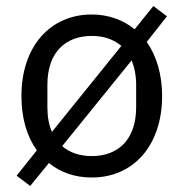

<svg xmlns="http://www.w3.org/2000/svg" viewBox="-20 -576 608 636"><path d="M80 40 142 -36C180 -5 228 12 284 12C422 12 517 -94 517 -258C517 -330 498 -392 466 -437L533 -522L488 -556L426 -479C388 -510 339 -528 284 -528C146 -528 51 -422 51 -258C51 -185 69 -124 102 -78L35 6ZM284 -59C245 -59 211 -70 186 -92L416 -376C425 -354 431 -327 431 -295V-221C431 -112 370 -59 284 -59ZM137 -221V-295C137 -404 198 -457 284 -457C323 -457 356 -446 382 -424L152 -139C142 -162 137 -189 137 -221Z"/></svg>

Font: IBM Plex Arabic
Style: Regular
Weight: 400
Designer: Mike Abbink, Paul van der Laan, Pieter van Rosmalen, Wael Morcos, Khajak Apelian
Foundry: Bold Monday
Version: Version 1.0